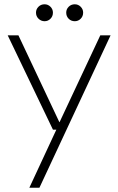

<svg xmlns="http://www.w3.org/2000/svg" viewBox="-20 -661 553 896"><path d="M117 215 243 -56H227L16 -496H66L257 -91H258L448 -496H496L164 215ZM188 -562Q172 -562 160 -573.5Q148 -585 148 -602Q148 -618 159.5 -629.5Q171 -641 188 -641Q204 -641 215.5 -629.5Q227 -618 227 -602Q227 -585 215.5 -573.5Q204 -562 188 -562ZM329 -562Q312 -562 300.5 -573.5Q289 -585 289 -602Q289 -618 300.5 -629.5Q312 -641 329 -641Q345 -641 356.5 -629.5Q368 -618 368 -602Q368 -585 356.5 -573.5Q345 -562 329 -562Z"/></svg>

Font: DM Sans 28pt ExtraLight
Style: Regular
Weight: 250
Version: Version 4.004;gftools[0.9.30]